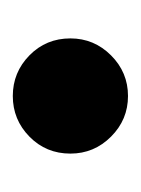

<svg xmlns="http://www.w3.org/2000/svg" viewBox="20 -488 220 300"><g transform="rotate(-90 130.0 -338.0)"><path d="M220 -338Q220 -301 193.5 -274.5Q167 -248 130 -248Q93 -248 66.5 -274.5Q40 -301 40 -338Q40 -376 66.5 -402Q93 -428 130 -428Q167 -428 193.5 -402Q220 -376 220 -338Z"/></g></svg>

Font: Monomaniac One
Style: Regular
Weight: 400
Version: Version 1.000; ttfautohint (v1.8.3)